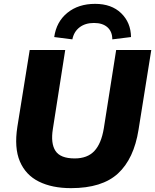

<svg xmlns="http://www.w3.org/2000/svg" viewBox="-20 -964 804 995"><path d="M53 0ZM348 11Q250 11 181.5 -23Q113 -57 83 -127.5Q53 -198 70 -307L134 -705H318L254 -296Q242 -221 267.5 -182Q293 -143 367 -143Q433 -143 469 -181.5Q505 -220 518 -299L582 -705H764L698 -292Q674 -141 591.5 -65Q509 11 348 11ZM355 -760 261 -772Q272 -851 329 -897.5Q386 -944 473 -944Q558 -944 608 -895.5Q658 -847 659 -772L562 -760Q562 -800 537 -822.5Q512 -845 467 -845Q422 -845 392.5 -822.5Q363 -800 355 -760Z"/></svg>

Font: Winston ExtraBold
Style: Italic
Weight: 800
Italic angle: -9°
Designer: Original fonts by Vernon Adams / Changes by Cristiano Sobral
Foundry: Original fonts by Vernon Adams / Changes by Cristiano Sobral
Version: Version 2.503;July 17, 2020;FontCreator 13.0.0.2655 64-bit